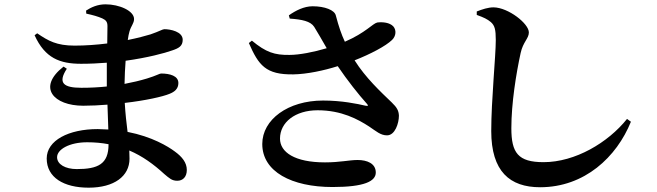

<svg xmlns="http://www.w3.org/2000/svg" viewBox="-20 -816 3040 888"><path d="M356 -410C274 -410 246 -432 289 -498L274 -508C150 -411 229 -327 365 -327C402 -327 440 -329 477 -332L481 -217L432 -219C298 -219 196 -167 196 -83C196 5 275 52 390 52C508 52 579 -1 579 -82L578 -120C639 -94 691 -56 740 -11C764 9 775 20 800 20C825 20 844 3 844 -30C844 -64 822 -91 789 -115C757 -139 683 -184 570 -206C565 -246 560 -289 557 -340C653 -351 733 -369 764 -382C787 -391 805 -405 805 -432C805 -465 766 -476 725 -476C718 -476 703 -466 660 -453C627 -443 593 -435 556 -428C557 -465 558 -502 561 -535C662 -549 741 -570 777 -583C807 -593 825 -603 825 -632C825 -670 768 -681 740 -681C732 -681 717 -671 676 -657C653 -650 616 -640 571 -631C573 -647 576 -661 579 -671C586 -696 600 -708 600 -728C600 -766 532 -796 468 -796C431 -796 401 -782 378 -767L379 -753C411 -746 432 -740 453 -731C470 -723 477 -715 477 -695L476 -615C428 -609 376 -605 325 -605C242 -605 203 -627 152 -662L140 -653C188 -547 257 -521 355 -521C396 -521 436 -523 474 -526V-463V-416C436 -412 397 -410 356 -410ZM482 -149V-148C482 -57 433 -34 335 -34C282 -34 244 -56 244 -89C244 -125 301 -158 383 -158C418 -158 451 -155 482 -149Z M1474 -351C1312 -351 1193 -263 1193 -150C1193 -22 1329 49 1518 49C1666 49 1718 22 1718 -18C1718 -60 1678 -76 1634 -76C1595 -76 1553 -65 1483 -65C1343 -65 1275 -112 1275 -175C1275 -250 1345 -306 1449 -306C1560 -306 1636 -264 1687 -231C1720 -209 1740 -190 1770 -190C1807 -190 1825 -246 1825 -281C1824 -304 1816 -319 1792 -342C1740 -392 1671 -456 1620 -537C1694 -566 1764 -603 1793 -631C1812 -649 1814 -677 1799 -694C1782 -712 1750 -715 1725 -712C1703 -707 1672 -665 1575 -623C1559 -657 1547 -692 1533 -745C1527 -769 1483 -787 1426 -787C1386 -787 1347 -767 1316 -745L1320 -730C1377 -726 1416 -718 1433 -692C1449 -667 1470 -629 1491 -593C1431 -575 1364 -562 1319 -562C1250 -561 1210 -574 1145 -628L1131 -617C1176 -514 1209 -470 1337 -472C1400 -473 1479 -490 1542 -510C1586 -445 1639 -378 1676 -337C1685 -327 1683 -325 1671 -327C1632 -336 1561 -351 1474 -351Z M2185 -747C2218 -735 2233 -728 2250 -714C2268 -698 2273 -680 2273 -631C2273 -556 2252 -353 2252 -210C2252 -23 2338 50 2478 50C2684 50 2832 -90 2898 -253L2880 -266C2792 -156 2640 -66 2494 -66C2376 -66 2345 -109 2345 -223C2345 -338 2367 -475 2388 -571C2399 -622 2426 -638 2426 -666C2426 -707 2331 -781 2263 -782C2237 -782 2211 -773 2185 -763Z"/></svg>

Font: Noto Serif SC
Style: Bold
Weight: 700
Designer: Ryoko NISHIZUKA 西塚涼子 (kana & ideographs); Frank Grießhammer (Latin, Greek & Cyrillic); Wenlong ZHANG 张文龙 (bopomofo); San
Foundry: Adobe
Version: Version 2.001;hotconv 1.1.0;makeotfexe 2.6.0